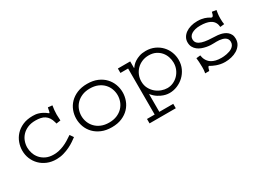

<svg xmlns="http://www.w3.org/2000/svg" viewBox="-18 -1037 2437 1780"><g transform="rotate(-30 1200.0 -146.5)"><path d="M522.9 -438Q519 -414.1 516.6 -390.9Q514.2 -367.7 514.2 -344.2Q514.2 -319.3 517.1 -279.8L471.2 -272.9L466.8 -290Q458.5 -320.3 445.1 -340.3Q431.6 -360.4 412.8 -372.6Q394 -384.8 369.6 -389.9Q345.2 -395 314.9 -395Q266.6 -395 231 -379.4Q195.3 -363.8 171.6 -338.4Q147.9 -313 136.5 -280.8Q125 -248.5 125 -215.8Q125 -185.1 135.5 -153.1Q146 -121.1 168.2 -95.2Q190.4 -69.3 224.9 -52.7Q259.3 -36.1 307.6 -36.1Q335.9 -36.1 362.8 -42.2Q389.6 -48.3 416.3 -59.3Q442.9 -70.3 469.2 -86.2Q495.6 -102.1 522.9 -121.1L548.8 -83Q532.7 -70.8 508.3 -54.2Q483.9 -37.6 452.9 -22.5Q421.9 -7.3 384.8 3.4Q347.7 14.2 306.2 14.2Q253.4 14.2 210.2 -3.9Q167 -22 136 -53Q105 -84 87.9 -125.2Q70.8 -166.5 70.8 -212.9Q70.8 -254.9 85.4 -296.1Q100.1 -337.4 130.1 -370.6Q160.2 -403.8 206.1 -424.3Q252 -444.8 314.9 -444.8Q327.6 -444.8 343 -443.4Q358.4 -441.9 376 -436.5Q393.6 -431.2 413.3 -421.1Q433.1 -411.1 454.6 -393.6Q460.4 -389.2 460.9 -389.2Q464.8 -389.2 467.5 -397.7Q470.2 -406.2 471.2 -414.1Q472.2 -418 473.4 -425.5Q474.6 -433.1 477.1 -442.9Z M651.9 -218.3Q651.9 -263.2 667.7 -304.9Q683.6 -346.7 714.8 -378.9Q746.1 -411.1 792.5 -430.7Q838.9 -450.2 899.9 -450.2Q962.4 -450.2 1009 -430.2Q1055.7 -410.2 1086.4 -377.2Q1117.2 -344.2 1132.6 -302.7Q1147.9 -261.2 1147.9 -217.8Q1147.9 -174.8 1132.8 -133.1Q1117.7 -91.3 1086.9 -58.6Q1056.2 -25.9 1009.8 -5.9Q963.4 14.2 900.9 14.2Q839.4 14.2 793 -5.4Q746.6 -24.9 715.1 -57.4Q683.6 -89.8 667.7 -131.8Q651.9 -173.8 651.9 -218.3ZM706.1 -217.8Q706.1 -182.6 718.8 -149.9Q731.4 -117.2 755.9 -91.8Q780.3 -66.4 816.4 -51.3Q852.5 -36.1 899.9 -36.1Q948.2 -36.1 984.6 -51.5Q1021 -66.9 1045.4 -92.5Q1069.8 -118.2 1082 -150.9Q1094.2 -183.6 1094.2 -217.8Q1094.2 -252.4 1082 -285.2Q1069.8 -317.9 1045.4 -343.5Q1021 -369.1 984.6 -384.5Q948.2 -399.9 899.9 -399.9Q853 -399.9 816.9 -384.8Q780.8 -369.6 756.1 -344.5Q731.4 -319.3 718.8 -286.4Q706.1 -253.4 706.1 -217.8Z M1351.1 -358.9H1353Q1358.9 -367.7 1371.6 -381.8Q1384.3 -396 1404.8 -409.4Q1425.3 -422.9 1454.6 -432.9Q1483.9 -442.9 1522.5 -442.9Q1574.7 -442.9 1616.5 -423.8Q1658.2 -404.8 1687.5 -373.5Q1716.8 -342.3 1732.4 -301.8Q1748 -261.2 1748 -217.8Q1748 -168.5 1728.8 -127.2Q1709.5 -85.9 1677.7 -56.2Q1646 -26.4 1605.5 -9.8Q1564.9 6.8 1522.9 6.8Q1518.6 6.8 1501.2 5.4Q1483.9 3.9 1459.7 -4.2Q1435.5 -12.2 1407.2 -29.8Q1378.9 -47.4 1353 -79.1H1351.1V109.9H1500V157.2H1219.2V109.9H1301.3V-382.8H1219.2V-430.2H1351.1ZM1347.2 -217.3Q1347.2 -175.3 1364.3 -142.8Q1381.3 -110.4 1407.7 -88.1Q1434.1 -65.9 1465.8 -54.4Q1497.6 -43 1527.3 -43Q1560.5 -43 1590.6 -56.4Q1620.6 -69.8 1643.8 -93.5Q1667 -117.2 1680.7 -149.4Q1694.3 -181.6 1694.3 -218.8Q1694.3 -250.5 1683.8 -281.7Q1673.3 -313 1652.3 -337.6Q1631.3 -362.3 1599.9 -377.7Q1568.4 -393.1 1526.4 -393.1Q1487.3 -393.1 1454.3 -379.2Q1421.4 -365.2 1397.7 -341.3Q1374 -317.4 1360.6 -285.4Q1347.2 -253.4 1347.2 -217.3Z M2282.2 -442.9Q2279.3 -427.2 2276.4 -406.5Q2273.4 -385.7 2273.4 -355Q2273.4 -335.4 2274.7 -321Q2275.9 -306.6 2278.3 -293.9L2234.4 -289.1Q2233.4 -298.8 2231.2 -310.3Q2229 -321.8 2223.1 -333.3Q2217.3 -344.7 2206.8 -355.7Q2196.3 -366.7 2179 -375Q2161.6 -383.3 2136.7 -388.2Q2111.8 -393.1 2077.1 -393.1Q2047.4 -393.1 2024.2 -387.2Q2001 -381.3 1985.1 -371.3Q1969.2 -361.3 1961.2 -347.9Q1953.1 -334.5 1953.1 -318.8Q1953.1 -292 1969 -276.4Q1984.9 -260.7 2012.5 -252.2Q2040 -243.7 2077.6 -240.5Q2115.2 -237.3 2159.2 -235.8Q2165 -235.8 2178 -234.6Q2190.9 -233.4 2207 -229.7Q2223.1 -226.1 2240.2 -218.8Q2257.3 -211.4 2271.7 -199Q2286.1 -186.5 2295.2 -168.2Q2304.2 -149.9 2304.2 -123.5Q2304.2 -87.4 2286.6 -61Q2269 -34.7 2241.5 -17.8Q2213.9 -1 2179.9 7.1Q2146 15.1 2113.3 15.1Q2086.4 15.1 2063.2 10.3Q2040 5.4 2021.5 -1.2Q2002.9 -7.8 1989 -14.9Q1975.1 -22 1966.3 -26.9Q1966.3 -28.8 1961.4 -28.8Q1958 -28.8 1955.3 -25.4Q1952.6 -22 1950.4 -16.4Q1948.2 -10.7 1946 -3.2Q1943.8 4.4 1941.4 13.2H1897.5Q1898.4 6.8 1899.7 0.7Q1900.9 -5.4 1901.6 -12.5Q1902.3 -19.5 1902.8 -28.6Q1903.3 -37.6 1903.3 -49.8Q1902.8 -82 1901.4 -106.9Q1899.9 -131.8 1897.5 -148.9L1941.4 -153.8Q1942.9 -145.5 1945.6 -133.3Q1948.2 -121.1 1954.6 -107.9Q1960.9 -94.7 1971.7 -81.8Q1982.4 -68.8 1999.8 -58.3Q2017.1 -47.9 2042.2 -41.5Q2067.4 -35.2 2102.1 -35.2Q2112.3 -35.2 2127 -36.4Q2141.6 -37.6 2158.2 -40.8Q2174.8 -43.9 2191.2 -49.8Q2207.5 -55.7 2220.7 -65.2Q2233.9 -74.7 2242.2 -88.4Q2250.5 -102.1 2250.5 -120.6Q2250.5 -138.2 2243.2 -150.4Q2235.8 -162.6 2223.9 -170.2Q2211.9 -177.7 2196.5 -181.9Q2181.2 -186 2165.3 -187.5Q2149.4 -189 2134.5 -188.7Q2119.6 -188.5 2107.9 -188Q2094.7 -187 2074 -188Q2053.2 -189 2030 -193.4Q2006.8 -197.8 1983.6 -206.3Q1960.4 -214.8 1941.7 -229.5Q1922.9 -244.1 1911.1 -265.6Q1899.4 -287.1 1899.4 -316.9Q1899.4 -344.2 1912.4 -367.2Q1925.3 -390.1 1948.5 -407Q1971.7 -423.8 2004.2 -433.3Q2036.6 -442.9 2076.2 -442.9Q2098.6 -442.9 2116.7 -439.9Q2134.8 -437 2149.2 -432.6Q2163.6 -428.2 2173.8 -423.1Q2184.1 -418 2191.4 -414.1Q2193.8 -411.6 2200.4 -408.2Q2207 -404.8 2212.4 -404.8Q2216.8 -404.8 2220 -407.5Q2223.1 -410.2 2225.3 -414.1Q2227.5 -418 2229 -422.1Q2230.5 -426.3 2231.4 -429.2Q2232.4 -434.1 2233.2 -436.8Q2233.9 -439.5 2234.4 -441.7Q2234.9 -443.8 2235.6 -445.6Q2236.3 -447.3 2237.3 -450.2Z"/></g></svg>

Font: Ethiopic Sadiss
Style: Regular
Weight: 400
Designer: abass alamnehe
Foundry: Senamirmir Project
Version: Version 5.100